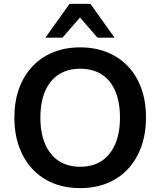

<svg xmlns="http://www.w3.org/2000/svg" viewBox="-20 -959 825 989"><path d="M393 10Q316 10 253.5 -15.5Q191 -41 146.5 -89Q102 -137 78 -204Q54 -271 54 -353Q54 -436 78 -502.5Q102 -569 146.5 -616.5Q191 -664 253.5 -689.5Q316 -715 393 -715Q470 -715 532.5 -689.5Q595 -664 639.5 -617Q684 -570 708 -503.5Q732 -437 732 -354Q732 -271 708 -204Q684 -137 639.5 -89Q595 -41 532.5 -15.5Q470 10 393 10ZM393 -100Q458 -100 503.5 -130Q549 -160 573.5 -217Q598 -274 598 -353Q598 -433 574 -489.5Q550 -546 504 -575.5Q458 -605 393 -605Q329 -605 283 -575.5Q237 -546 212.5 -489.5Q188 -433 188 -353Q188 -274 212.5 -217Q237 -160 283 -130Q329 -100 393 -100ZM214 -765 338 -939H446L570 -765H482L392 -869L302 -765Z"/></svg>

Font: Nunito Sans 12pt ExtraLight
Style: Bold
Weight: 700
Version: Version 3.101;gftools[0.9.27]